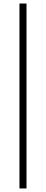

<svg xmlns="http://www.w3.org/2000/svg" viewBox="-20 -878 262 1093"><path d="M90.8 194.8V-857.9H130.9V194.8Z"/></svg>

Font: PlayfairDisplay-Regular
Style: Regular
Weight: 400
Designer: Claus Eggers Sørensen
Foundry: Claus Eggers Sørensen
Version: Version 1.002;PS 001.002;hotconv 1.0.70;makeotf.lib2.5.58329